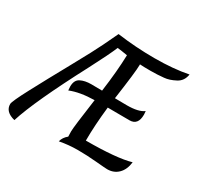

<svg xmlns="http://www.w3.org/2000/svg" viewBox="-185 -1004 1296 1248"><g transform="rotate(30 463.0 -380.0)"><path d="M587 -683Q587 -634 556 -417Q597 -416 646 -416Q734 -416 771 -445Q773 -429 773 -419Q773 -340 710 -340Q601 -340 546 -341Q530 -197 530 -84Q761 -84 864 -114Q857 -56 824.5 -24Q792 8 743 8Q729 8 656.5 1.5Q584 -5 516 -5Q448 -5 380 8Q388 -25 418 -49Q417 -55 417 -88Q417 -121 448 -340Q339 -338 268 -309Q266 -327 266 -338Q266 -386 298 -402.5Q330 -419 378.5 -419Q427 -419 459 -418Q481 -579 484 -698Q437 -706 408 -709Q383 -648 310 -508Q114 -136 61 33Q-15 14 -15 -44Q-15 -64 48.5 -183.5Q112 -303 198.5 -459.5Q285 -616 316 -681L368 -790Q507 -771 648 -771Q789 -771 899 -793Q891 -741 849 -719Q804 -695 766 -692Q718 -687 666 -687Q614 -687 587 -689Z"/></g></svg>

Font: Merienda
Style: Regular
Weight: 400
Designer: Eduardo Rodriguez Tunni
Foundry: Eduardo Rodriguez Tunni
Version: Version 1.001